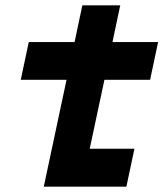

<svg xmlns="http://www.w3.org/2000/svg" viewBox="-20 -697 616 717"><path d="M143.5 0 228.5 -399H57.5L87.5 -540H258.5L287.5 -677H429L400 -540H570.5L540.5 -399H370L315 -141.5H482L452 0ZM345 -614.5 314.5 -471.5ZM229.5 -71.5 247.5 -156.5Z"/></svg>

Font: Tourney Expanded Black
Style: Italic
Weight: 900
Width: 7
Italic angle: -12°
Designer: Tyler Finck
Foundry: Etcetera Type Co
Version: Version 1.010; ttfautohint (v1.8.3)